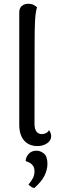

<svg xmlns="http://www.w3.org/2000/svg" viewBox="-20 -750 310 999"><path d="M175.1 10Q130.2 10 105.2 -19.3Q80.2 -48.7 80.2 -100.7V-685.7Q80.2 -707.3 93.2 -718.8Q106.3 -730.3 126.8 -730.3Q144.5 -730.3 155.8 -723.9Q167.2 -717.5 172.5 -712.2Q164.4 -684.1 162.2 -638.9Q160.1 -593.7 160.1 -516.6L159.5 -105.2Q159.5 -79.7 169.3 -65.9Q179.2 -52.2 197.8 -52.2Q208.5 -52.2 219.2 -57.3Q229.8 -62.5 234.8 -72.7Q241.2 -64.8 243.7 -56.6Q246.2 -48.4 246.2 -41.5Q246.2 -18.6 224.8 -4.3Q203.5 10 175.1 10ZM158.3 228.5Q148.5 226.5 141.5 221.5Q134.5 216.6 128.3 209.8Q143.7 192.6 151.5 176.3Q159.4 160.1 159.4 142.7Q159.4 123.2 152 112.7Q144.5 102.2 134.2 96.8Q123.8 91.3 113.5 88.3Q113.5 69.2 128.4 51.6Q143.4 34 169.8 34Q189.6 34 208.2 48.5Q226.8 63 226.8 103.2Q226.8 131.4 212.2 162.7Q197.5 193.9 158.3 228.5Z"/></svg>

Font: Arima Thin
Style: Regular
Weight: 100
Designer: Joana Correia and Natanael Gama
Foundry: NDISCOVER
Version: Version 1.101;gftools[0.9.23]